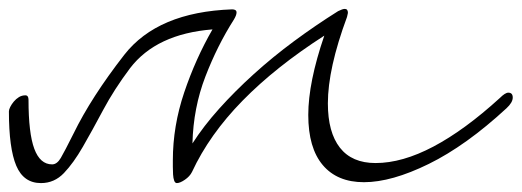

<svg xmlns="http://www.w3.org/2000/svg" viewBox="-44 -390 1171 431"><path d="M-24 -140Q-24 -144 -21 -150Q-18 -156 -13 -162Q-8 -168 -1.5 -172Q5 -176 13 -176Q20 -176 20 -166Q20 -91 33 -56Q46 -21 73 -21Q84 -21 92.5 -35.5Q101 -50 121 -90Q161 -172 235 -267Q310 -363 477 -369Q487 -369 487 -362Q487 -356 481 -346Q444 -288 417 -218Q390 -148 388 -68Q413 -107 448 -146Q483 -185 525.5 -223.5Q568 -262 616 -297.5Q664 -333 715 -365Q725 -370 730 -370Q737 -370 737 -361Q737 -360 735 -352Q692 -236 692 -158Q692 -93 719 -58.5Q746 -24 799 -24Q859 -24 929 -61Q999 -98 1078 -170Q1090 -182 1097 -182Q1107 -182 1107 -171Q1107 -160 1093 -147Q1002 -63 918.5 -22Q835 19 773 19Q713 19 680.5 -19.5Q648 -58 648 -132Q648 -205 684 -310Q575 -240 500.5 -164Q426 -88 387 -4Q382 6 371 13.5Q360 21 353 21Q349 21 347 15.5Q345 10 344.5 1.5Q344 -7 344 -15.5Q344 -24 344 -30Q344 -107 369.5 -182.5Q395 -258 433 -324Q307 -314 248 -237Q212 -189 187.5 -143Q163 -97 142 -60.5Q121 -24 99.5 -1.5Q78 21 48 21Q9 21 -7.5 -18Q-24 -57 -24 -140Z"/></svg>

Font: Discipuli Britannica
Style: Regular
Weight: 400
Designer: Peter Wiegel
Foundry: Peter Wiegel
Version: Version 0.001 2009